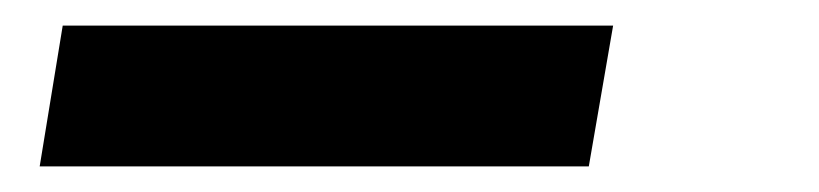

<svg xmlns="http://www.w3.org/2000/svg" viewBox="-20 -20 640 150"><path d="M11 110 29 0H459L440 110Z"/></svg>

Font: Iosevka Etoile XBdObl
Style: Regular
Weight: 800
Italic angle: -9°
Designer: Belleve Invis
Foundry: Belleve Invis
Version: Version 15.5.2; ttfautohint (v1.8.4)